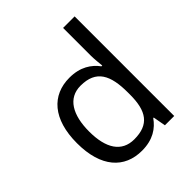

<svg xmlns="http://www.w3.org/2000/svg" viewBox="-210 -893 1036 1036"><g transform="rotate(-45 307.5 -375.0)"><path d="M275 10C359 10 410 -26 442 -72H446L459 0H530V-760H442V-546C442 -526 446 -484 448 -467H442C409 -511 359 -546 276 -546C143 -546 55 -451 55 -267C55 -83 142 10 275 10ZM289 -63C193 -63 146 -137 146 -265C146 -392 193 -473 288 -473C407 -473 443 -399 443 -266V-250C443 -125 402 -63 289 -63Z"/></g></svg>

Font: Noto Sans Sunuwar
Style: Regular
Weight: 400
Designer: Anshuman Pandey
Foundry: Jamra Patel LLC
Version: Version 1.000